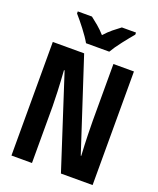

<svg xmlns="http://www.w3.org/2000/svg" viewBox="-167 -1034 935 1134"><g transform="rotate(20 300.0 -467.0)"><path d="M378 -774Q397 -807 430.5 -850Q464 -893 488 -921V-934H399Q377 -918 352.5 -898Q328 -878 304 -851Q281 -877 256.5 -897.5Q232 -918 211 -934H122V-921Q147 -893 180.5 -849.5Q214 -806 232 -774ZM174 0V-356Q174 -386 171.5 -447.5Q169 -509 164 -580H168L356 0H555V-714H426V-356Q426 -327 427.5 -268Q429 -209 433 -139H430L242 -714H45V0Z"/></g></svg>

Font: Noto Sans Mono UI
Style: Bold
Weight: 700
Designer: Monotype Design team
Foundry: Monotype Imaging Inc.
Version: 1.000